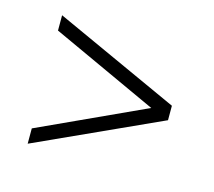

<svg xmlns="http://www.w3.org/2000/svg" viewBox="-57 -568 485 436"><g transform="rotate(15 185.0 -350.0)"><path d="M40 -199V-235L290 -350L40 -465V-501L334 -367V-333Z"/></g></svg>

Font: Bebas Neue Book
Style: Regular
Weight: 400
Designer: Ryoichi Tsunekawa
Foundry: Ryoichi Tsunekawa
Version: Version 001.003